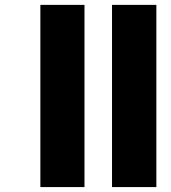

<svg xmlns="http://www.w3.org/2000/svg" viewBox="-20 -760 696 780"><path d="M323.2 -740.2V0H144V-740.2ZM615.2 -740.2V0H435.1V-740.2Z"/></svg>

Font: Poppins ExtraBold
Style: Regular
Weight: 800
Designer: Ninad Kale (Devanagari), Jonny Pinhorn (Latin)
Foundry: Indian Type Foundry
Version: Version 3.200;PS 1.000;hotconv 16.6.54;makeotf.lib2.5.65590